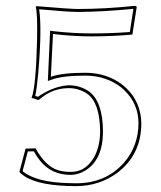

<svg xmlns="http://www.w3.org/2000/svg" viewBox="-20 -630 554 660"><path d="M242.2 9.8Q115.7 9.8 64 -24.4Q56.2 -29.8 49.8 -35.2L46.9 -40L67.9 -119.1L102.1 -120.1Q136.7 -58.1 179.7 -44.9Q199.2 -39.1 224.1 -39.1Q272.9 -39.1 302.2 -87.4Q323.7 -124.5 324.2 -178.2Q323.2 -276.9 279.8 -307.6Q251.5 -326.7 217.8 -327.1Q166 -327.1 126.5 -296.9Q119.6 -291.5 112.3 -286.1L88.4 -293.5Q103.5 -329.1 107.4 -491.7Q109.4 -581.5 103 -606L105 -608.9Q221.7 -599.1 247.1 -599.1Q339.8 -599.1 443.8 -609.9L450.2 -606.9L435.1 -511.2Q373.5 -505.4 297.9 -504.9Q230 -504.9 162.1 -513.2L154.8 -366.2Q194.3 -379.9 273.9 -379.9Q349.1 -379.4 402.3 -337.4Q456.5 -293.9 464.8 -224.1Q465.8 -214.8 465.8 -206.1Q465.8 -98.6 382.8 -35.6Q321.8 9.3 242.2 9.8ZM242.2 0Q343.3 0 405.8 -70.3Q455.6 -127.4 456.1 -206.1Q456.1 -274.4 405.3 -321.8Q400.4 -326.2 396.5 -329.6Q345.2 -369.6 273.9 -370.1Q195.3 -370.1 158.2 -356.4L144.5 -351.6L152.3 -524.4L163.1 -522.9Q231 -515.1 297.9 -515.1Q364.3 -515.1 426.3 -520L438.5 -599.6Q334 -589.4 247.1 -588.9Q215.8 -588.9 114.7 -598.1Q124.5 -529.3 111.3 -376.5Q106.4 -323.7 101.1 -300.3L110.4 -297.4Q166 -335 217.8 -336.9Q255.4 -336.4 285.6 -315.9Q333.5 -280.8 334 -178.2Q334 -81.1 272.9 -43.5Q249 -29.3 224.1 -28.8Q156.7 -28.8 117.7 -77.6Q106.4 -91.8 96.2 -109.9L75.7 -109.4L57.6 -41.5Q104.5 -2.9 217.3 -0.5Q229.5 0 242.2 0Z"/></svg>

Font: Linux Biolinum Outline O
Style: Bold
Weight: 700
Designer: Philipp H. Poll
Foundry: Philipp H. Poll
Version: Version 0.9.2